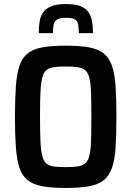

<svg xmlns="http://www.w3.org/2000/svg" viewBox="-20 -922 651 950"><path d="M305 8Q235 8 189 -0.5Q143 -9 116 -31Q89 -53 76 -92.5Q63 -132 58.5 -194Q54 -256 54 -344Q54 -432 58.5 -494Q63 -556 76 -595.5Q89 -635 116 -657Q143 -679 189 -687.5Q235 -696 305 -696Q375 -696 421 -687.5Q467 -679 494 -657Q521 -635 534.5 -595.5Q548 -556 552 -494Q556 -432 556 -344Q556 -256 552 -194Q548 -132 534.5 -92.5Q521 -53 494 -31Q467 -9 421 -0.5Q375 8 305 8ZM305 -95Q341 -95 364.5 -98.5Q388 -102 402 -114Q416 -126 422.5 -153Q429 -180 430.5 -226Q432 -272 432 -344Q432 -416 430.5 -462Q429 -508 422.5 -535Q416 -562 402 -574Q388 -586 364.5 -589.5Q341 -593 305 -593Q269 -593 245.5 -589.5Q222 -586 208.5 -574Q195 -562 188.5 -535Q182 -508 180 -462Q178 -416 178 -344Q178 -272 180 -226Q182 -180 188.5 -153Q195 -126 208.5 -114Q222 -102 245.5 -98.5Q269 -95 305 -95ZM307 -902Q352 -902 378.5 -891.5Q405 -881 418 -861.5Q431 -842 435.5 -816Q440 -790 440 -758H370Q370 -783 367 -800Q364 -817 351 -825.5Q338 -834 307 -834Q276 -834 262.5 -825.5Q249 -817 245.5 -800Q242 -783 242 -758H172Q172 -789 176 -815.5Q180 -842 193.5 -861Q207 -880 234 -891Q261 -902 307 -902Z"/></svg>

Font: Saira SemiCondensed SemiBold
Style: Regular
Weight: 600
Width: 4
Designer: Hector Gatti with collaboration of the Omnibus-Type team
Foundry: Omnibus-Type
Version: Version 1.101